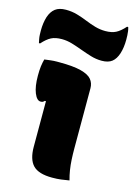

<svg xmlns="http://www.w3.org/2000/svg" viewBox="-144 -884 673 959"><g transform="rotate(15 192.0 -405.0)"><path d="M96 -117Q96 -138 96 -160.5Q96 -183 96 -207.5Q96 -232 96 -256.5Q96 -281 96 -305.5Q96 -330 96 -352H90Q88 -350 86 -348Q84 -346 81.5 -345Q79 -344 76.5 -343.5Q74 -343 70 -343Q51 -343 37.5 -376Q24 -409 24 -465Q24 -493 26.5 -513Q29 -533 34 -551Q41 -552 49 -553Q57 -554 65 -555Q73 -556 81 -556.5Q89 -557 97 -557Q105 -557 111 -557Q183 -557 223 -546.5Q263 -536 278.5 -517Q294 -498 294 -472Q294 -436 294 -397.5Q294 -359 294 -319Q294 -279 294 -239.5Q294 -200 294 -163Q294 -131 295.5 -103.5Q297 -76 301 -50.5Q305 -25 312 0Q289 4 269.5 6.5Q250 9 224 9Q154 9 125 -21Q96 -51 96 -117ZM291 -767Q324 -767 345.5 -778Q367 -789 391 -816H397Q400 -807 401.5 -796.5Q403 -786 403.5 -775Q404 -764 404 -752Q404 -732 401.5 -714Q399 -696 394 -680Q384 -649 365 -634Q346 -619 312 -619Q283 -619 255 -627.5Q227 -636 200 -646Q173 -656 146.5 -664Q120 -672 93 -672Q60 -672 38.5 -661Q17 -650 -7 -623H-13Q-15 -632 -17 -642.5Q-19 -653 -19.5 -664Q-20 -675 -20 -686Q-20 -706 -17.5 -724Q-15 -742 -10 -758Q0 -788 20 -803.5Q40 -819 75 -819Q106 -819 133.5 -811Q161 -803 186.5 -792.5Q212 -782 238 -774.5Q264 -767 291 -767Z"/></g></svg>

Font: Recursive Casual Black
Style: Regular
Weight: 900
Version: Version 1.047